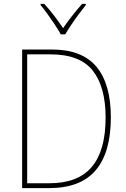

<svg xmlns="http://www.w3.org/2000/svg" viewBox="-20 -969 651 989"><path d="M551 -364Q551 -184 473 -92Q395 0 232 0H94V-714H247Q403 -714 477 -625Q551 -536 551 -364ZM524 -363Q524 -521 458 -605Q392 -689 240 -689H120V-25H233Q382 -25 453 -109.5Q524 -194 524 -363ZM293 -792Q281 -814 262.5 -842Q244 -870 224.5 -897Q205 -924 189 -943V-949H208Q233 -922 259 -888Q285 -854 305 -824Q348 -887 403 -949H422V-943Q405 -922 385 -895Q365 -868 347 -841Q329 -814 316 -792Z"/></svg>

Font: Noto Sans Lao UI SemCond Thin
Style: Regular
Weight: 100
Width: 4
Designer: Monotype Design Team
Foundry: Monotype Imaging Inc.
Version: Version 2.000; ttfautohint (v1.8.4.7-5d5b)